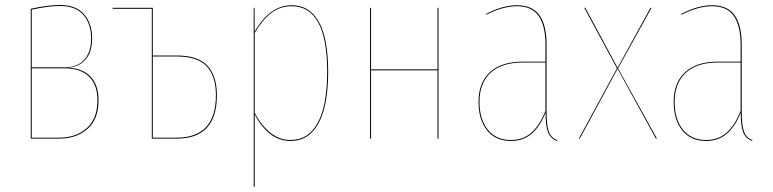

<svg xmlns="http://www.w3.org/2000/svg" viewBox="-20 -548 3055 759"><path d="M246.6 -280.3Q304.2 -279.3 336.9 -246.1Q369.6 -212.9 369.6 -151.9Q369.6 -77.1 326.2 -38.6Q282.7 0 214.4 0H101.6V-513.2Q169.4 -528.3 216.3 -528.3Q280.8 -528.3 312.5 -491.5Q344.2 -454.6 344.2 -396Q344.2 -343.3 318.8 -313.2Q293.5 -283.2 246.6 -280.3ZM216.3 -524.4Q171.4 -524.4 105.5 -509.8V-281.7H234.4Q286.6 -281.7 313.5 -312.3Q340.3 -342.8 340.3 -396Q340.3 -453.1 309.8 -488.8Q279.3 -524.4 216.3 -524.4ZM214.4 -3.9Q281.2 -3.9 323.2 -41.5Q365.2 -79.1 365.2 -151.9Q365.2 -212.4 332 -245.1Q298.8 -277.8 236.3 -277.8H105.5V-3.9Z M678.7 -328.6Q762.7 -328.6 800 -288.3Q837.4 -248 837.4 -171.4Q837.4 0 679.2 0H580.1V-513.2H425.3V-517.1H584V-328.6ZM678.7 -3.9Q833.5 -3.9 833.5 -171.4Q833.5 -246.6 797.4 -285.6Q761.2 -324.7 678.7 -324.7H584V-3.9Z M1132.8 -527.3Q1204.1 -527.3 1240.7 -461.4Q1277.3 -395.5 1277.3 -264.2Q1277.3 -130.9 1239.3 -60.8Q1201.2 9.3 1128.4 9.3Q1042.5 9.3 986.8 -95.7V190.4H982.9V-517.1H986.3L986.8 -423.3Q1047.4 -527.3 1132.8 -527.3ZM1128.4 5.4Q1199.7 5.4 1236.6 -63.5Q1273.4 -132.3 1273.4 -264.2Q1273.4 -523.4 1132.8 -523.4Q1086.9 -523.4 1052 -496.3Q1017.1 -469.2 986.8 -418V-101.6Q1044.9 5.4 1128.4 5.4Z M1709.5 0V-270H1446.8V0H1442.9V-517.1H1446.8V-273.9H1709.5V-517.1H1713.4V0Z M2140.6 -108.4Q2140.6 -53.2 2149.4 -28.3Q2158.2 -3.4 2183.1 5.9L2181.6 9.3Q2155.8 -1 2146.2 -25.4Q2136.7 -49.8 2136.7 -102.5Q2114.3 -46.9 2081.1 -18.8Q2047.9 9.3 2000 9.3Q1938.5 9.3 1905 -33.2Q1871.6 -75.7 1871.6 -145Q1871.6 -221.2 1916.7 -262.7Q1961.9 -304.2 2044.9 -304.2H2136.2V-372.6Q2136.2 -445.8 2109.6 -484.6Q2083 -523.4 2023.4 -523.4Q1968.3 -523.4 1902.3 -489.7L1901.9 -493.2Q1967.3 -527.3 2023.4 -527.3Q2085 -527.3 2112.8 -487.5Q2140.6 -447.8 2140.6 -372.6ZM2000 5.4Q2047.9 5.4 2080.6 -23.4Q2113.3 -52.2 2136.2 -109.4V-300.8H2045.4Q1963.4 -300.8 1919.4 -260.3Q1875.5 -219.7 1875.5 -145Q1875.5 -77.1 1908 -35.9Q1940.4 5.4 2000 5.4Z M2423.3 -277.8 2577.1 0H2572.8L2421.4 -275.9L2272 0H2268.1L2418.9 -277.8L2289.6 -517.1H2293.9L2421.4 -280.3L2551.3 -517.1H2555.7Z M2912.1 -108.4Q2912.1 -53.2 2920.9 -28.3Q2929.7 -3.4 2954.6 5.9L2953.1 9.3Q2927.2 -1 2917.7 -25.4Q2908.2 -49.8 2908.2 -102.5Q2885.7 -46.9 2852.5 -18.8Q2819.3 9.3 2771.5 9.3Q2710 9.3 2676.5 -33.2Q2643.1 -75.7 2643.1 -145Q2643.1 -221.2 2688.2 -262.7Q2733.4 -304.2 2816.4 -304.2H2907.7V-372.6Q2907.7 -445.8 2881.1 -484.6Q2854.5 -523.4 2794.9 -523.4Q2739.7 -523.4 2673.8 -489.7L2673.3 -493.2Q2738.8 -527.3 2794.9 -527.3Q2856.4 -527.3 2884.3 -487.5Q2912.1 -447.8 2912.1 -372.6ZM2771.5 5.4Q2819.3 5.4 2852.1 -23.4Q2884.8 -52.2 2907.7 -109.4V-300.8H2816.9Q2734.9 -300.8 2690.9 -260.3Q2647 -219.7 2647 -145Q2647 -77.1 2679.4 -35.9Q2711.9 5.4 2771.5 5.4Z"/></svg>

Font: Fira Sans Compressed Four
Style: Regular
Weight: 100
Width: 1
Designer: Carrois Corporate & Edenspiekermann AG
Foundry: Carrois Corporate GbR & Edenspiekermann AG
Version: Version 4.203;PS 004.203;hotconv 1.0.88;makeotf.lib2.5.64775